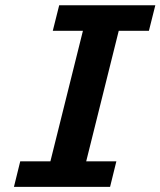

<svg xmlns="http://www.w3.org/2000/svg" viewBox="-20 -726 623 746"><path d="M210 -705.6H583.5L558.6 -606.4H441.4L314.9 -99.1H432.1L407.7 0H34.2L58.6 -99.1H175.8L302.2 -606.4H185.1Z"/></svg>

Font: Andika
Style: Bold Italic
Weight: 700
Italic angle: -14°
Designer: Victor Gaultney, Annie Olsen, Julie Remington, Don Collingsworth, Eric Hays, Becca Hirsbrunner
Foundry: SIL International
Version: Version 6.101